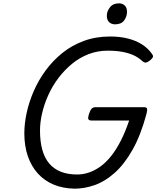

<svg xmlns="http://www.w3.org/2000/svg" viewBox="-20 -1113 938 1152"><path d="M428 19Q359 18 303 -5Q247 -28 207.5 -71.5Q168 -115 147 -176Q126 -237 126 -313Q126 -371 140 -436Q154 -501 182.5 -566.5Q211 -632 254 -690.5Q297 -749 354 -795Q411 -841 483 -867.5Q555 -894 641 -894Q699 -894 747 -882Q795 -870 832 -846.5Q869 -823 893 -788Q901 -777 896.5 -768.5Q892 -760 878 -749Q865 -739 855.5 -737.5Q846 -736 832 -748Q811 -768 781.5 -781.5Q752 -795 713.5 -802Q675 -809 626 -809Q565 -809 511 -788Q457 -767 412 -730Q367 -693 331 -645.5Q295 -598 270.5 -544Q246 -490 233 -435Q220 -380 220 -329Q220 -265 233.5 -215.5Q247 -166 274.5 -133Q302 -100 344 -83Q386 -66 443 -66Q479 -66 514 -78Q549 -90 582.5 -114Q616 -138 647 -177Q678 -216 705 -269Q732 -322 755 -390H528Q513 -390 510 -399Q507 -408 514 -430Q522 -453 530.5 -461.5Q539 -470 554 -470H844Q859 -470 862 -461.5Q865 -453 859 -430Q824 -300 774.5 -213Q725 -126 666.5 -74.5Q608 -23 547 -2Q486 19 428 19ZM670 -967Q649 -967 635 -980Q621 -993 621 -1019Q621 -1045 639.5 -1069Q658 -1093 694 -1093Q714 -1093 728 -1080.5Q742 -1068 742 -1042Q742 -1014 725 -990.5Q708 -967 670 -967Z"/></svg>

Font: Playwrite HR
Style: Regular
Weight: 400
Designer: Veronika Burian, José Scaglione
Foundry: TypeTogether
Version: Version 1.002